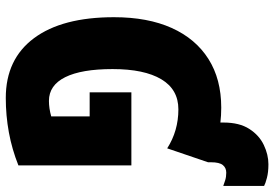

<svg xmlns="http://www.w3.org/2000/svg" viewBox="-160 -764 935 654"><g transform="rotate(90 307.0 -437.5)"><path d="M540 -884.8Q567.4 -884.8 586.7 -879.6Q606 -874.5 613.8 -870.1V-731Q606.4 -733.9 594.7 -737.5Q583 -741.2 568.8 -741.2Q552.2 -741.2 542.7 -729.5Q533.2 -717.8 533.2 -689V-679.2L485.8 -540Q426.3 -578.1 353 -578.1Q285.2 -578.1 250.5 -520Q215.8 -461.9 215.8 -354Q215.8 -248 243.4 -192.6Q271 -137.2 324.2 -137.2Q349.6 -137.2 377 -145V-275.9H294.9V-418H543.9V-33.2Q488.8 -11.2 431.4 -0.7Q374 9.8 314 9.8Q182.1 9.8 110.6 -86.2Q39.1 -182.1 39.1 -358.9Q39.1 -473.6 75.7 -555.2Q112.3 -636.7 181.2 -680.4Q250 -724.1 347.2 -724.1Q374 -724.1 397.9 -721.2V-731.9Q397.9 -786.1 419.7 -819.8Q441.4 -853.5 474.4 -869.1Q507.3 -884.8 540 -884.8Z"/></g></svg>

Font: Open Sans Condensed ExtraBold
Style: Regular
Weight: 800
Width: 3
Designer: Monotype Design Team
Foundry: Monotype Imaging Inc.
Version: Version 3.000; ttfautohint (v1.8.4)